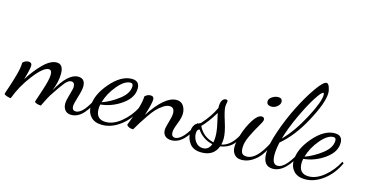

<svg xmlns="http://www.w3.org/2000/svg" viewBox="-114 -1077 2830 1486"><g transform="rotate(15 1301.5 -334.5)"><path d="M259 22Q243 22 225.5 16.5Q208 11 208 2Q208 0 239.5 -93.5Q271 -187 271 -228Q271 -266 246 -266Q203 -266 129.5 -170.5Q56 -75 19 27Q4 27 -15.5 20Q-35 13 -35 6Q-35 2 -18 -47Q-1 -96 16.5 -159Q34 -222 34 -261Q53 -282 80 -282Q107 -282 107 -256Q107 -229 81 -142Q130 -220 186.5 -276Q243 -332 292 -332Q346 -332 346 -256Q346 -191 315 -115Q400 -269 481 -269Q538 -269 538 -205Q538 -177 519.5 -117.5Q501 -58 501 -38Q501 -4 531 -4Q593 -4 665 -162L677 -148Q649 -74 604 -21.5Q559 31 504 31Q471 31 454 10.5Q437 -10 437 -42Q437 -68 452 -117Q467 -166 467 -184Q467 -220 438 -220Q415 -220 388.5 -187.5Q362 -155 307 -71Q295 -53 259 22Z M949 -299Q949 -226 871 -170Q793 -114 701 -105Q697 -88 697 -69Q697 15 776 15Q837 15 899 -36Q961 -87 1000 -162L1012 -153Q972 -64 901 -10Q830 44 755 44Q696 44 664.5 11.5Q633 -21 633 -72Q633 -164 717 -262Q801 -360 887 -360Q949 -360 949 -299ZM884 -329Q837 -329 782 -263.5Q727 -198 706 -124Q776 -149 840.5 -199Q905 -249 905 -306Q905 -329 884 -329Z M943 -7Q943 -10 960.5 -54Q978 -98 996 -156.5Q1014 -215 1014 -253Q1033 -274 1060 -274Q1087 -274 1087 -248Q1087 -214 1055 -116Q1170 -292 1263 -292Q1299 -292 1318 -265.5Q1337 -239 1337 -202Q1337 -169 1316.5 -118Q1296 -67 1296 -44Q1296 -6 1326 -6Q1388 -6 1466 -162L1477 -149Q1405 20 1304 20Q1270 20 1252 2.5Q1234 -15 1234 -44Q1234 -64 1248.5 -111.5Q1263 -159 1263 -183Q1263 -232 1223 -232Q1199 -232 1171.5 -213Q1144 -194 1123 -172Q1102 -150 1073.5 -108Q1045 -66 1032.5 -46Q1020 -26 996 15Q959 15 943 -7Z M1428 -80Q1428 -107 1436.5 -125.5Q1445 -144 1455.5 -150.5Q1466 -157 1477.5 -162Q1489 -167 1492 -170Q1556 -240 1591 -315V-327Q1591 -361 1602.5 -378Q1614 -395 1630 -395Q1646 -395 1646 -382Q1646 -380 1643 -366Q1640 -352 1640 -338Q1640 -308 1666 -227Q1692 -146 1692 -97Q1692 -70 1686 -48Q1760 -61 1812 -161L1821 -151Q1786 -48 1681 -32Q1650 51 1553 51Q1488 51 1458 12Q1428 -27 1428 -80ZM1627 -96Q1627 -124 1622 -155Q1617 -186 1608 -223.5Q1599 -261 1596 -277Q1545 -193 1499 -147Q1536 -68 1623 -49Q1627 -75 1627 -96ZM1555 16Q1601 16 1618 -33Q1578 -41 1545 -64.5Q1512 -88 1495 -116Q1473 -115 1473 -81Q1473 -43 1495.5 -13.5Q1518 16 1555 16Z M1933 -339Q1955 -339 1955 -317Q1955 -305 1929 -262Q1903 -219 1877 -164.5Q1851 -110 1851 -69Q1851 -34 1862.5 -21.5Q1874 -9 1900 -9Q1978 -9 2054 -162L2063 -152Q2035 -68 1980.5 -21Q1926 26 1866 26Q1829 26 1809 2.5Q1789 -21 1789 -58Q1789 -97 1810 -163Q1831 -229 1866 -284Q1901 -339 1933 -339ZM1986 -432Q1945 -432 1945 -465Q1945 -485 1969 -501Q1993 -517 2018 -517Q2051 -517 2051 -486Q2051 -467 2030.5 -449.5Q2010 -432 1986 -432Z M2383 -646Q2383 -571 2301 -417.5Q2219 -264 2117 -180Q2104 -122 2104 -79Q2104 -2 2148 -2Q2185 -2 2223.5 -49Q2262 -96 2292 -162L2307 -154Q2221 30 2119 30Q2039 30 2039 -73Q2039 -141 2078 -254.5Q2117 -368 2168.5 -469.5Q2220 -571 2272.5 -645.5Q2325 -720 2350 -720Q2364 -720 2373.5 -695Q2383 -670 2383 -646ZM2345 -639Q2331 -639 2289.5 -574.5Q2248 -510 2200 -407Q2152 -304 2126 -214Q2208 -297 2280 -432.5Q2352 -568 2352 -623Q2352 -639 2345 -639Z M2575 -299Q2575 -226 2497 -170Q2419 -114 2327 -105Q2323 -88 2323 -69Q2323 15 2402 15Q2463 15 2525 -36Q2587 -87 2626 -162L2638 -153Q2598 -64 2527 -10Q2456 44 2381 44Q2322 44 2290.5 11.5Q2259 -21 2259 -72Q2259 -164 2343 -262Q2427 -360 2513 -360Q2575 -360 2575 -299ZM2510 -329Q2463 -329 2408 -263.5Q2353 -198 2332 -124Q2402 -149 2466.5 -199Q2531 -249 2531 -306Q2531 -329 2510 -329Z"/></g></svg>

Font: Dancing Script
Style: Regular
Weight: 400
Designer: Pablo Impallari
Foundry: Pablo Impallari. www.impallari.com
Version: Version 1.002